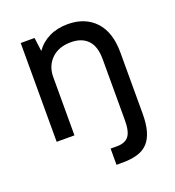

<svg xmlns="http://www.w3.org/2000/svg" viewBox="-129 -611 834 913"><g transform="rotate(-20 287.5 -154.0)"><path d="M305 118H338Q378 118 396.5 95Q415 72 415 15V-295Q415 -359 385 -390.5Q355 -422 300 -422Q239 -422 203 -388Q167 -354 165 -300V0H75V-500H145L154 -431Q180 -468 221 -488Q262 -508 315 -508Q402 -508 453.5 -453.5Q505 -399 505 -295V15Q505 65 495 100.5Q485 136 465 158Q445 180 413 190Q381 200 338 200H305Z"/></g></svg>

Font: PT Root UI Web Medium
Style: Regular
Weight: 500
Designer: Vitaly Kuzmin
Foundry: ParaType Ltd.
Version: Version 1.001W